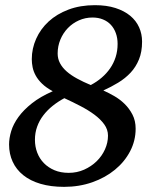

<svg xmlns="http://www.w3.org/2000/svg" viewBox="-20 -707 596 743"><path d="M397.9 -182.1Q397.9 -205.6 383.5 -225.6Q369.1 -245.6 345.5 -263.2Q321.8 -280.8 291.3 -296.6Q260.7 -312.5 229 -327.1Q204.6 -314 183.8 -297.4Q163.1 -280.8 147.7 -260.7Q132.3 -240.7 123.8 -217Q115.2 -193.4 115.2 -166Q115.2 -139.6 124 -116.5Q132.8 -93.3 149.7 -75.9Q166.5 -58.6 190.7 -48.3Q214.8 -38.1 246.1 -38.1Q277.8 -38.1 305.7 -50.5Q333.5 -63 354 -83Q374.5 -103 386.2 -128.9Q397.9 -154.8 397.9 -182.1ZM435.1 -537.1Q435.1 -560.1 428.2 -578.9Q421.4 -597.7 408.9 -611.1Q396.5 -624.5 378.4 -631.8Q360.4 -639.2 337.9 -639.2Q310.1 -639.2 285.4 -628.2Q260.7 -617.2 242.4 -598.1Q224.1 -579.1 213.6 -553.7Q203.1 -528.3 203.1 -500Q203.1 -479.5 212.2 -462.4Q221.2 -445.3 237.8 -430.7Q254.4 -416 278.1 -403.1Q301.8 -390.1 331.1 -377.9Q354.5 -390.1 373.5 -406.5Q392.6 -422.9 406.2 -442.6Q419.9 -462.4 427.5 -486.1Q435.1 -509.8 435.1 -537.1ZM529.8 -545.9Q529.8 -506.3 517.8 -477.1Q505.9 -447.8 485.4 -425.8Q464.8 -403.8 437.5 -387.2Q410.2 -370.6 379.9 -356.9Q399.4 -348.1 421.4 -335.7Q443.4 -323.2 461.9 -305.2Q480.5 -287.1 492.7 -263.4Q504.9 -239.7 504.9 -209Q504.9 -162.6 483.6 -121.8Q462.4 -81.1 425 -50.3Q387.7 -19.5 337.2 -1.7Q286.6 16.1 228 16.1Q176.8 16.1 137 4.4Q97.2 -7.3 70.1 -29.1Q43 -50.8 29.1 -81.1Q15.1 -111.3 15.1 -147.9Q15.1 -172.4 23.4 -199.7Q31.7 -227.1 51.5 -254.4Q71.3 -281.7 103.8 -307.4Q136.2 -333 184.1 -354Q158.7 -367.7 142.8 -383.1Q127 -398.4 118.2 -414.6Q109.4 -430.7 106.2 -446.8Q103 -462.9 103 -478Q103 -519 119.9 -556.9Q136.7 -594.7 168.2 -623.8Q199.7 -652.8 245.1 -669.9Q290.5 -687 347.2 -687Q392.6 -687 426.8 -676Q460.9 -665 483.9 -646Q506.8 -627 518.3 -601.3Q529.8 -575.7 529.8 -545.9Z"/></svg>

Font: Charis SIL Phon
Style: Italic
Weight: 400
Italic angle: -11°
Foundry: SIL International
Version: Version 5.000